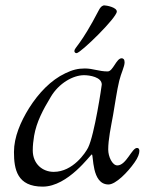

<svg xmlns="http://www.w3.org/2000/svg" viewBox="-20 -680 558 715"><path d="M257 -490C257 -486 260 -482 265 -482C280 -482 415 -614 415 -637C415 -653 376 -660 368 -660C365 -660 356 -658 348 -642C280 -511 257 -503 257 -490ZM32 -114C32 -49 44 15 139 15C234 15 317 -105 322 -105C329 -105 320 7 384 7C411 7 456 -39 481 -75C494 -93 499 -108 499 -118C499 -122 498 -129 490 -129C471 -129 450 -64 417 -64C398 -64 383 -97 383 -123C383 -161 393 -207 401 -251C409 -296 415 -342 424 -379C431 -408 444 -432 444 -448C444 -459 439 -463 433 -463C413 -463 401 -414 381 -414C348 -414 327 -425 296 -425C270 -425 250 -420 223 -407C170 -382 124 -334 88 -277C57 -227 32 -170 32 -114ZM102 -120C102 -138 104 -156 107 -174C116 -226 140 -271 169 -319C199 -370 252 -400 293 -400C314 -400 359 -393 359 -365C359 -362 332 -178 308 -130C299 -112 252 -40 180 -40C138 -40 102 -70 102 -120Z"/></svg>

Font: OFL Sorts Mill Goudy
Style: Italic
Weight: 500
Italic angle: -6°
Version: Version 003.000